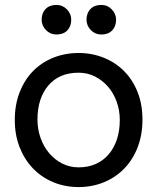

<svg xmlns="http://www.w3.org/2000/svg" viewBox="-20 -747 638 779"><path d="M466 -260Q466 -299 453.5 -334Q441 -369 418.5 -395Q396 -421 365.5 -436.5Q335 -452 299 -452Q220 -452 176 -400Q132 -348 132 -262Q132 -223 144.5 -187.5Q157 -152 179.5 -125.5Q202 -99 232.5 -83.5Q263 -68 299 -68Q338 -68 369 -82Q400 -96 421.5 -121.5Q443 -147 454.5 -182Q466 -217 466 -260ZM40 -260Q40 -323 60 -373.5Q80 -424 114.5 -459Q149 -494 196.5 -513Q244 -532 299 -532Q353 -532 400.5 -513Q448 -494 483 -459Q518 -424 538 -374Q558 -324 558 -262Q558 -200 538.5 -149.5Q519 -99 484 -63Q449 -27 401.5 -7.5Q354 12 299 12Q243 12 195.5 -8Q148 -28 113.5 -64Q79 -100 59.5 -150Q40 -200 40 -260ZM209 -607Q184 -607 166.5 -625Q149 -643 149 -667Q149 -694 165 -710.5Q181 -727 209 -727Q234 -727 251.5 -709Q269 -691 269 -667Q269 -640 253 -623.5Q237 -607 209 -607ZM391 -607Q366 -607 348.5 -625Q331 -643 331 -667Q331 -694 347 -710.5Q363 -727 391 -727Q416 -727 433.5 -709Q451 -691 451 -667Q451 -640 435 -623.5Q419 -607 391 -607Z"/></svg>

Font: ABeeZee
Style: Regular
Weight: 400
Designer: Anja Meiners
Foundry: Anja Meiners
Version: Version 1.001